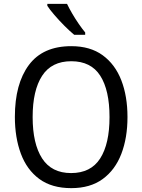

<svg xmlns="http://www.w3.org/2000/svg" viewBox="-20 -964 736 994"><path d="M640 -358Q640 -250 608 -167Q576 -84 511.5 -37Q447 10 349 10Q248 10 183.5 -37.5Q119 -85 88 -168.5Q57 -252 57 -359Q57 -530 129.5 -627.5Q202 -725 349 -725Q447 -725 511.5 -678Q576 -631 608 -548.5Q640 -466 640 -358ZM149 -358Q149 -220 198 -144Q247 -68 348 -68Q450 -68 498.5 -143.5Q547 -219 547 -358Q547 -497 499 -572Q451 -647 349 -647Q247 -647 198 -571.5Q149 -496 149 -358ZM327 -944Q338 -921 354 -893.5Q370 -866 388 -840Q406 -814 421 -796V-784H364Q342 -802 314 -830Q286 -858 261.5 -886.5Q237 -915 225 -934V-944Z"/></svg>

Font: Noto Sans Sinhala UI SemiCondensed
Style: Regular
Weight: 400
Width: 4
Designer: Jelle Bosma - Monotype Design Team
Foundry: Monotype Imaging Inc.
Version: Version 2.006; ttfautohint (v1.8.4.7-5d5b)